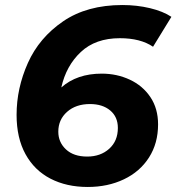

<svg xmlns="http://www.w3.org/2000/svg" viewBox="-20 -732 702 764"><path d="M609 -237Q609 -162 573 -105.5Q537 -49 473 -18.5Q409 12 329 12Q245 12 181 -21Q117 -54 81.5 -118.5Q46 -183 46 -275Q46 -381 91 -481.5Q136 -582 231 -647Q326 -712 467 -712Q525 -712 577 -699.5Q629 -687 662 -665L589 -546Q539 -580 457 -580Q360 -580 301.5 -525Q243 -470 224 -384Q286 -439 385 -439Q445 -439 496.5 -415Q548 -391 578.5 -345.5Q609 -300 609 -237ZM449 -223Q449 -267 418.5 -292.5Q388 -318 338 -318Q282 -318 247 -287Q212 -256 212 -208Q212 -166 242.5 -137.5Q273 -109 327 -109Q380 -109 414.5 -140Q449 -171 449 -223Z"/></svg>

Font: Montserrat Alternates
Style: Bold Italic
Weight: 700
Italic angle: -11.3°
Designer: Julieta Ulanovsky
Foundry: Julieta Ulanovsky
Version: Version 7.200